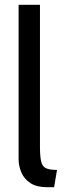

<svg xmlns="http://www.w3.org/2000/svg" viewBox="-20 -770 272 800"><path d="M176 10Q132.5 10 106.5 -7.2Q80.5 -24.5 69 -51.5Q57.5 -78.5 57.5 -108V-750H146.5V-160Q146.5 -118 151.5 -97Q156.5 -76 171.8 -69Q187 -62 217.5 -62L205.5 10Z"/></svg>

Font: Cabin
Style: Regular
Weight: 400
Width: 4
Designer: Pablo Impallari
Foundry: Pablo Impallari. http://www.impallari.com Igino Marini. http://www.ikern.com
Version: Version 3.001